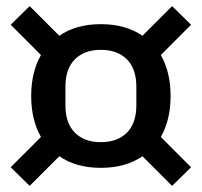

<svg xmlns="http://www.w3.org/2000/svg" viewBox="-20 -663 660 628"><path d="M174 -152 77 -55 15 -116 114 -215Q82 -271 82 -349Q82 -427 114 -483L15 -582L77 -643L174 -546Q229 -584 310 -584Q391 -584 446 -546L543 -643L605 -582L506 -483Q538 -427 538 -349Q538 -271 506 -215L605 -116L543 -55L446 -152Q391 -114 310 -114Q229 -114 174 -152ZM426 -319V-379Q426 -438 395 -469Q364 -500 310 -500Q256 -500 225 -469Q194 -438 194 -379V-319Q194 -260 225 -229Q256 -198 310 -198Q364 -198 395 -229Q426 -260 426 -319Z"/></svg>

Font: IBM Plex Sans KR Medm
Style: Regular
Weight: 500
Designer: Mike Abbink; Paul van der Laan; Pieter van Rosmalen; Wujin Sim; Chorong Kim; Dohee Lee;
Foundry: Sandoll Inc.
Version: Version 1.003